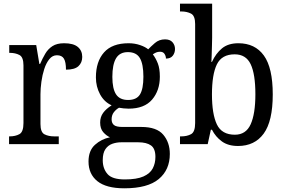

<svg xmlns="http://www.w3.org/2000/svg" viewBox="-20 -780 1547 1039"><path d="M29 0V-42H32Q63 -42 85 -54Q107 -66 107 -114V-426Q107 -471 85 -482.5Q63 -494 33 -494H30V-536H176L193 -434H197Q210 -464 225 -489.5Q240 -515 264 -530.5Q288 -546 327 -546Q377 -546 401 -526Q425 -506 425 -472Q425 -441 404.5 -422Q384 -403 337 -403Q337 -444 326 -462.5Q315 -481 288 -481Q264 -481 247 -460Q230 -439 219.5 -406.5Q209 -374 204 -337.5Q199 -301 199 -270V-109Q199 -64 221 -53Q243 -42 273 -42H298V0Z M653 239Q555 239 507 200.5Q459 162 459 94Q459 35 494 3.5Q529 -28 575 -37Q555 -46 538.5 -65Q522 -84 522 -117Q522 -147 538 -169Q554 -191 584 -210Q544 -228 521.5 -269.5Q499 -311 499 -361Q499 -447 543 -496.5Q587 -546 676 -546Q709 -546 738 -536Q767 -526 782 -513Q795 -527 818 -547Q841 -567 873 -567Q900 -567 913.5 -551.5Q927 -536 927 -515Q927 -494 915 -478.5Q903 -463 878 -463Q878 -476 870.5 -488Q863 -500 846 -500Q834 -500 825 -496Q816 -492 807 -486Q823 -465 834 -437Q845 -409 845 -365Q845 -290 803 -241Q761 -192 676 -192Q664 -192 649 -193.5Q634 -195 624 -197Q608 -188 596 -172.5Q584 -157 584 -134Q584 -114 596.5 -103.5Q609 -93 643 -93H745Q828 -93 863.5 -51Q899 -9 899 53Q899 139 839 189Q779 239 653 239ZM673 -239Q719 -239 737.5 -269Q756 -299 756 -365Q756 -433 737 -465.5Q718 -498 672 -498Q628 -498 608 -464.5Q588 -431 588 -364Q588 -300 608 -269.5Q628 -239 673 -239ZM655 191Q720 191 756 175Q792 159 806.5 131.5Q821 104 821 69Q821 24 797 7Q773 -10 728 -10H636Q611 -10 588 -2Q565 6 550.5 27Q536 48 536 87Q536 132 561.5 161.5Q587 191 655 191Z M1268 10Q1215 10 1181 -14.5Q1147 -39 1127 -78H1121L1104 0H954V-42H961Q992 -42 1014 -54Q1036 -66 1036 -114V-650Q1036 -695 1013.5 -706.5Q991 -718 961 -718H954V-760H1128V-576Q1128 -558 1127 -532Q1126 -506 1125.5 -482Q1125 -458 1124 -445H1127Q1148 -491 1181.5 -518.5Q1215 -546 1270 -546Q1360 -546 1408 -479.5Q1456 -413 1456 -269Q1456 -124 1407 -57Q1358 10 1268 10ZM1251 -51Q1311 -51 1336.5 -107.5Q1362 -164 1362 -270Q1362 -379 1336.5 -432.5Q1311 -486 1250 -486Q1180 -486 1153.5 -431.5Q1127 -377 1127 -269Q1127 -163 1153.5 -107Q1180 -51 1251 -51Z"/></svg>

Font: Noto Serif Khmer SemiCondensed
Style: Regular
Weight: 400
Width: 4
Designer: Danh Hong and the Monotype Design Team
Foundry: Monotype Imaging Inc.
Version: Version 2.004; ttfautohint (v1.8.4.7-5d5b)